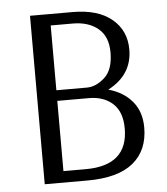

<svg xmlns="http://www.w3.org/2000/svg" viewBox="-49 -694 640 738"><g transform="rotate(-5 271.0 -325.0)"><path d="M94 0V-650H258Q356 -650 409.5 -605.5Q463 -561 463 -488Q463 -390 369 -341Q427 -325 460.5 -285Q494 -245 494 -184Q494 -96 435.5 -48Q377 0 259 0ZM170 -356H288Q323 -356 356.5 -386Q390 -416 390 -483Q390 -544 353 -575Q316 -606 255 -606H170ZM170 -44H256Q419 -44 419 -187Q419 -251 384 -283Q349 -315 292 -315H170Z"/></g></svg>

Font: Arsenal
Style: Regular
Weight: 400
Designer: Andrij Shevchenko
Foundry: Stairsfor
Version: Version 2.001;PS 002.001;hotconv 1.0.88;makeotf.lib2.5.64775